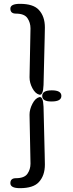

<svg xmlns="http://www.w3.org/2000/svg" viewBox="-20 -811 378 1001"><path d="M250 -282Q200 -281 200 -311Q200 -340 250 -340Q300 -340 300 -311Q300 -282 250 -282ZM207 -368Q205 -312 184.5 -317.5Q164 -323 149 -351Q134 -379 134 -408Q134 -434 135 -460L138 -611Q139 -637 139 -663Q139 -693 123 -716.5Q107 -740 63 -740Q34 -740 34 -766Q34 -791 84 -791Q153 -791 182 -760Q214 -726 214 -668Q214 -642 213 -616ZM207 -254 213 -5Q214 21 214 47Q214 105 182 139Q153 170 84 170Q34 170 34 144Q34 118 63 118Q107 118 123 95Q139 72 139 42Q139 16 138 -10L135 -161Q134 -187 134 -213Q134 -241 149 -270Q164 -299 184.5 -304.5Q205 -310 207 -254Z"/></svg>

Font: Resource Han Rounded HK
Style: Regular
Weight: 400
Designer: Cyano Hao (round all glyphs); Ryoko NISHIZUKA  (kana, bopomofo & ideographs); Paul D. Hunt (Latin, Greek & Cyrillic); Sa
Foundry: Cyano Hao
Version: 0.990